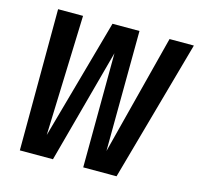

<svg xmlns="http://www.w3.org/2000/svg" viewBox="-101 -799 941 907"><g transform="rotate(15 369.0 -345.5)"><path d="M738 -691 545 0H382L385 -559L234 0H72L74 -691H196L176 -103L340 -691H472L468 -103L619 -691Z"/></g></svg>

Font: Fira Sans Extra Condensed Medium
Style: Italic
Weight: 500
Width: 3
Italic angle: -8°
Designer: Carrois Corporate & Edenspiekermann AG
Foundry: Carrois Corporate GbR & Edenspiekermann AG
Version: Version 4.203